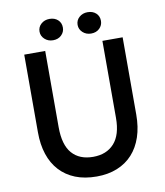

<svg xmlns="http://www.w3.org/2000/svg" viewBox="-94 -942 881 1028"><g transform="rotate(-10 346.5 -427.5)"><path d="M349 10Q283 10 233 -10Q183 -30 148.5 -67.5Q114 -105 96.5 -158Q79 -211 79 -277V-700H193V-286Q193 -189 233.5 -143Q274 -97 348 -97Q421 -97 462.5 -143Q504 -189 504 -281V-700H614V-280Q614 -212 596 -158.5Q578 -105 544 -67.5Q510 -30 460.5 -10Q411 10 349 10ZM245 -749Q218 -749 199.5 -766Q181 -783 181 -807Q181 -832 199.5 -848.5Q218 -865 245 -865Q273 -865 290.5 -849Q308 -833 308 -807Q308 -783 290.5 -766Q273 -749 245 -749ZM452 -749Q425 -749 406.5 -766Q388 -783 388 -807Q388 -832 406.5 -848.5Q425 -865 452 -865Q480 -865 497.5 -849Q515 -833 515 -807Q515 -783 497.5 -766Q480 -749 452 -749Z"/></g></svg>

Font: Tilda Sans Semibold
Style: Regular
Weight: 600
Designer: ParaType Ltd
Foundry: ParaType Ltd
Version: Version 1.009